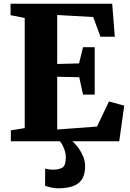

<svg xmlns="http://www.w3.org/2000/svg" viewBox="-20 -763 702 1037"><path d="M113.5 -71V-666L37 -681V-743H586L600 -564.5H522.5L483.5 -671L289 -682V-417.5L407 -420.5L428.5 -508H491.5V-252H428.5L408 -346L289 -348.5V-63.5L504 -79.5L568.5 -215L651 -192.5L624 0H38.5V-59ZM294 254Q277 254 256.8 249.8Q236.5 245.5 223.5 240L224 147.5Q234 150.5 246.2 152Q258.5 153.5 264.5 153.5Q298.5 153.5 317 142.2Q335.5 131 335.5 86Q335.5 68.5 329.8 50.8Q324 33 316.5 19Q309 5 303 0H350H370Q381 7.5 398 28.8Q415 50 428.2 80Q441.5 110 439.5 143.5Q438 185 420 209.2Q402 233.5 370.2 243.8Q338.5 254 294 254Z"/></svg>

Font: Merriweather 36pt Black
Style: Regular
Weight: 900
Version: Version 2.100